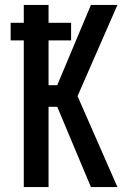

<svg xmlns="http://www.w3.org/2000/svg" viewBox="-20 -755 540 775"><path d="M76 0V-592H23V-663H76V-735H176V-663H267V-592H176V-411H211L347 -735H454L293 -367L454 0H347L211 -324H176V0Z"/></svg>

Font: Iosevka Term Curly Semibold
Style: Regular
Weight: 600
Designer: Belleve Invis
Foundry: Belleve Invis
Version: Version 32.3.0